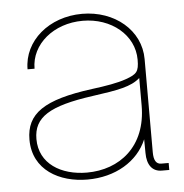

<svg xmlns="http://www.w3.org/2000/svg" viewBox="-44 -566 590 616"><g transform="rotate(-5 251.0 -257.5)"><path d="M213.9 7.8C303.7 7.8 376.5 -35.6 405.8 -105L406.2 -61C406.2 -22 423.3 0 453.6 0H477.5V-22.5H453.6C437.5 -22.5 429.7 -35.2 429.7 -61V-361.3C429.7 -454.1 347.2 -523.4 242.2 -523.4C136.2 -523.4 52.7 -453.1 52.7 -361.3H75.2C75.2 -440.4 148.9 -501 242.2 -501C334.5 -501 407.2 -440.9 407.2 -361.3C407.2 -322.3 399.4 -314.9 363.8 -302.2C336.4 -292.5 298.3 -286.1 252.9 -280.3C97.2 -259.8 39.1 -219.7 39.1 -135.7C39.1 -37.6 124 7.8 213.9 7.8ZM213.9 -14.6C130.9 -14.6 61.5 -56.2 61.5 -135.7C61.5 -206.1 112.8 -238.3 252.9 -257.8C337.4 -269.5 378.4 -276.9 407.2 -302.2V-213.9C407.2 -81.5 318.8 -14.6 213.9 -14.6Z"/></g></svg>

Font: Raveo Display Display Thin
Style: Regular
Weight: 100
Designer: Jakub Foglar, Rasmus Andersson (Inter)
Foundry: Jakubfoglar.com
Version: Version 1.100;Glyphs 3.2.3 (3260)